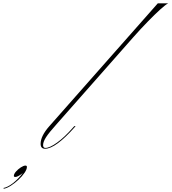

<svg xmlns="http://www.w3.org/2000/svg" viewBox="-299 -894 1039 1163"><path d="M-26 7Q-53 7 -53 -23Q-53 -70 0 -130L657 -874H720Q704 -866 671.5 -836.5Q639 -807 596.5 -763.5Q554 -720 508 -668L44 -142Q-2 -91 -20 -63Q-38 -35 -38 -15Q-38 2 -24 2Q2 2 47 -30.5Q92 -63 142 -120L151 -130H159L152 -122Q97 -60 51.5 -26.5Q6 7 -26 7ZM-136 117Q-136 132 -150.5 153Q-165 174 -187.5 195Q-210 216 -233.5 231Q-257 246 -275 249L-279 245Q-252 240 -220 215Q-188 190 -161 154Q-173 164 -185.5 171Q-198 178 -206 178Q-215 178 -215 171Q-215 160 -202.5 145.5Q-190 131 -173 120Q-156 109 -145 109Q-136 109 -136 117Z"/></svg>

Font: Ballet 72pt
Style: Regular
Weight: 400
Designer: Maximiliano R. Sproviero
Foundry: Omnibus-Type
Version: Version 1.100; ttfautohint (v1.8.3)